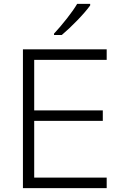

<svg xmlns="http://www.w3.org/2000/svg" viewBox="-20 -968 640 988"><path d="M298 -788Q335 -819 378 -863.5Q421 -908 444 -940V-948H377Q359 -917 324 -872.5Q289 -828 258 -795V-788ZM529 0V-54H156V-346H509V-400H156V-660H529V-714H98V0Z"/></svg>

Font: Noto Sans Mono UI Light
Style: Regular
Weight: 300
Designer: Monotype Design team
Foundry: Monotype Imaging Inc.
Version: 1.000